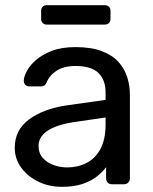

<svg xmlns="http://www.w3.org/2000/svg" viewBox="-20 -712 592 742"><path d="M219 10Q169 10 128 -10Q87 -30 62 -64Q37 -98 37 -141Q37 -210 93 -251Q149 -292 239 -305L388 -326V-355Q388 -403 360.5 -430Q333 -457 271 -457Q227 -457 199 -439Q171 -421 160 -393Q154 -378 139 -378H94Q83 -378 77.5 -384.5Q72 -391 72 -400Q72 -415 83.5 -437Q95 -459 119 -480Q143 -501 180.5 -515.5Q218 -530 272 -530Q332 -530 373 -514.5Q414 -499 437.5 -473Q461 -447 471.5 -414Q482 -381 482 -347V-23Q482 -13 475.5 -6.5Q469 0 459 0H413Q402 0 396 -6.5Q390 -13 390 -23V-66Q377 -48 355 -30.5Q333 -13 300 -1.5Q267 10 219 10ZM240 -65Q281 -65 315 -82.5Q349 -100 368.5 -137Q388 -174 388 -230V-258L272 -241Q201 -231 165 -207.5Q129 -184 129 -148Q129 -120 145.5 -101.5Q162 -83 187.5 -74Q213 -65 240 -65ZM161 -617Q151 -617 145 -623Q139 -629 139 -639V-670Q139 -680 145 -686Q151 -692 161 -692H384Q395 -692 401 -686Q407 -680 407 -670V-639Q407 -629 401 -623Q395 -617 384 -617Z"/></svg>

Font: DVN-Rubik
Style: Regular
Weight: 400
Designer: Hubert and Fischer
Foundry: Hubert & Fischer
Version: Version 2.102